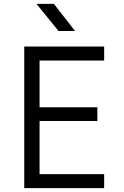

<svg xmlns="http://www.w3.org/2000/svg" viewBox="-20 -970 640 990"><path d="M105 0V-730H517V-658H184V-417H482V-346H184V-72H517V0ZM282 -810 168 -950H258L367 -810Z"/></svg>

Font: JetBrains Mono NL Light
Style: Regular
Weight: 300
Monospace: yes
Designer: Philipp Nurullin, Konstantin Bulenkov
Foundry: JetBrains
Version: Version 2.305; ttfautohint (v1.8.4.7-5d5b)